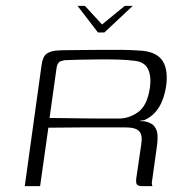

<svg xmlns="http://www.w3.org/2000/svg" viewBox="-20 -631 635 651"><path d="M243 -611H268L326 -548L403 -611H430L334 -521H312ZM373 -199Q373 -199 342 -199Q311 -199 259 -199Q207 -199 144 -198L116 0H64L121 -411Q125 -440 139 -449.5Q153 -459 178 -460Q193 -461 216.5 -461Q240 -461 267.5 -461.5Q295 -462 323.5 -462Q352 -462 379 -462Q406 -462 428 -461Q450 -460 462 -459Q513 -454 532 -423.5Q551 -393 543 -337Q536 -294 518.5 -266.5Q501 -239 474 -226Q471 -224 465.5 -223Q460 -222 456 -222V-220Q459 -220 462.5 -220Q466 -220 469 -220Q494 -215 503.5 -202.5Q513 -190 514 -174Q515 -158 513 -142L496 -20Q494 -13 495 -7Q496 -1 497 0H462Q451 0 445.5 -4Q440 -8 442 -26L459 -142Q464 -173 452 -186Q440 -199 406 -199ZM148 -231Q164 -231 196 -230.5Q228 -230 265.5 -229.5Q303 -229 335.5 -229Q368 -229 382 -229Q418 -229 448.5 -251Q479 -273 488 -332Q494 -373 481.5 -397.5Q469 -422 435 -425Q413 -428 380 -429Q347 -430 311.5 -429.5Q276 -429 246.5 -428.5Q217 -428 201 -427Q197 -427 186 -423.5Q175 -420 172 -402Z"/></svg>

Font: Genos Light
Style: Italic
Weight: 300
Italic angle: -8°
Designer: Robert E. Leuschke
Foundry: Robert E. Leuschke
Version: Version 1.010